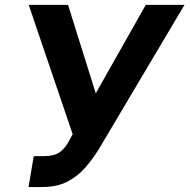

<svg xmlns="http://www.w3.org/2000/svg" viewBox="-20 -747 767 777"><path d="M95.5 9.9 116.5 -115.1H155.9Q199.9 -115.1 222.3 -131.4Q244.7 -147.7 261 -180L274.1 -203.8L96.2 -727.3H255.3L367.5 -369.3L570 -727.3H726.6L379.6 -142.8Q354.4 -102.3 323.9 -67.5Q293.3 -32.7 251.4 -11.4Q209.5 9.9 149.9 9.9Z"/></svg>

Font: Inter UI
Style: Bold Italic
Weight: 700
Italic angle: 9.39999°
Designer: Rasmus Andersson
Foundry: rsms
Version: 3.2;8d6f07862